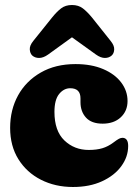

<svg xmlns="http://www.w3.org/2000/svg" viewBox="-20 -735 554 767"><path d="M489.5 -331.5Q489.5 -291.5 462.2 -266.2Q435 -241 390 -241Q345.5 -241 323.5 -265.2Q301.5 -289.5 301.5 -327V-342Q301.5 -382.5 260.5 -382.5Q235 -382.5 216.2 -359.5Q197.5 -336.5 197.5 -288Q197.5 -212 237.2 -174Q277 -136 334.5 -136Q366 -136 388.8 -142.8Q411.5 -149.5 433.5 -166Q448 -177 455.5 -180.8Q463 -184.5 470 -184.5Q492 -183.5 492 -152Q492 -108.5 464.5 -71Q437 -33.5 387.5 -10.8Q338 12 271.5 12Q200.5 12 143.5 -17Q86.5 -46 53.5 -99Q20.5 -152 20.5 -224Q20.5 -296.5 52.2 -354Q84 -411.5 142.8 -445.2Q201.5 -479 281.5 -479Q345.5 -479 392.2 -459Q439 -439 464.2 -405.5Q489.5 -372 489.5 -331.5ZM172 -517Q153 -503.5 136.2 -503.5Q119.5 -503.5 108.5 -513.5Q100 -522 99 -537.5Q98 -553 113 -571.5L188 -665Q206.5 -688 224 -701.5Q241.5 -715 267.5 -715Q293.5 -715 311 -701.5Q328.5 -688 347.5 -665L422 -571.5Q437 -553 436.2 -537.5Q435.5 -522 426.5 -513.5Q415.5 -503.5 399 -503.5Q382.5 -503.5 363.5 -517L267.5 -586Z"/></svg>

Font: Fraunces 72pt S100 Black
Style: Regular
Weight: 900
Version: Version 1.000; ttfautohint (v1.8.3)